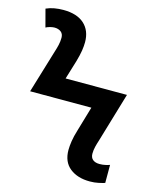

<svg xmlns="http://www.w3.org/2000/svg" viewBox="-114 -801 721 887"><g transform="rotate(15 246.5 -357.0)"><path d="M400.4 9.8Q341.3 9.8 304.7 -19.5Q268.1 -48.8 268.1 -105.5Q268.1 -123 271.7 -147.5Q275.4 -171.9 285.2 -203.6L319.8 -321.3H26.9L89.4 -528.3Q94.7 -544.4 98.9 -562Q103 -579.6 103 -597.2Q103 -616.2 90.8 -625.5Q78.6 -634.8 60.1 -634.8Q51.3 -634.8 39.6 -631.8Q27.8 -628.9 19 -624L-3.4 -708.5Q15.1 -716.8 35.9 -720.5Q56.6 -724.1 78.6 -724.1Q144 -724.1 178.7 -692.6Q213.4 -661.1 213.4 -605.5Q213.4 -587.9 210 -565.2Q206.5 -542.5 197.3 -510.7L169.9 -420.9H463.4L393.1 -184.1Q387.7 -168 383.5 -150.9Q379.4 -133.8 379.4 -117.7Q379.4 -98.6 391.1 -89.1Q402.8 -79.6 422.9 -79.6Q438 -79.6 450.9 -82.5Q463.9 -85.4 471.7 -88.4V-2Q460.9 1.5 441.9 5.6Q422.9 9.8 400.4 9.8Z"/></g></svg>

Font: Open Sans SemiBold
Style: Regular
Weight: 600
Designer: Monotype Design Team
Foundry: Monotype Imaging Inc.
Version: Version 3.003; ttfautohint (v1.8.4)